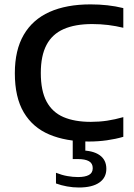

<svg xmlns="http://www.w3.org/2000/svg" viewBox="-20 -622 595 854"><path d="M375.5 7.5Q273 7.5 199.2 -23.8Q125.5 -55 85.8 -122Q46 -189 46 -296.5Q46 -399 85.5 -467Q125 -535 200.2 -568.8Q275.5 -602.5 382.5 -602.5Q421.5 -602.5 457.8 -598.5Q494 -594.5 528.5 -586V-498.5Q495.5 -506.5 461 -510.8Q426.5 -515 390 -515Q314 -515 263 -492.5Q212 -470 186.8 -422Q161.5 -374 161.5 -297.5Q161.5 -218 187.2 -170.2Q213 -122.5 262.5 -101.2Q312 -80 384 -80Q421.5 -80 456.5 -85.2Q491.5 -90.5 528.5 -101V-13.5Q494.5 -3.5 455.5 2Q416.5 7.5 375.5 7.5ZM331 212Q304.5 212 278.2 207.2Q252 202.5 229 194V146.5Q255.5 157 279.8 161.2Q304 165.5 327 165.5Q358.5 165.5 375.5 156.2Q392.5 147 392.5 126Q392.5 104.5 375.5 95Q358.5 85.5 326.5 85.5H303.5V-10H359.5V67L337.5 47Q393 47 423 68Q453 89 453 129Q453 168.5 421.5 190.2Q390 212 331 212Z"/></svg>

Font: Encode Sans SC SemiExpanded Medium
Style: Regular
Weight: 500
Width: 6
Designer: Multiple Designers
Foundry: Impallari Type
Version: Version 3.002